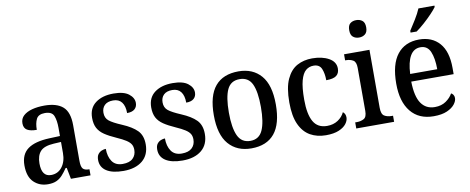

<svg xmlns="http://www.w3.org/2000/svg" viewBox="-66 -1063 3348 1369"><g transform="rotate(-10 1608.0 -378.0)"><path d="M188 10Q127 10 86 -29.5Q45 -69 45 -151Q45 -231 97 -269Q149 -307 254 -311L331 -314V-373Q331 -427 317.5 -460.5Q304 -494 253 -494Q206 -494 191 -463.5Q176 -433 176 -386Q130 -386 106.5 -400.5Q83 -415 83 -449Q83 -483 106.5 -504.5Q130 -526 169.5 -536.5Q209 -547 259 -547Q347 -547 392 -508Q437 -469 437 -374V-116Q437 -74 449.5 -59Q462 -44 494 -44H497V0H355L339 -82H331Q312 -54 293.5 -33.5Q275 -13 250.5 -1.5Q226 10 188 10ZM221 -51Q271 -51 301 -90Q331 -129 331 -191V-271L278 -268Q208 -264 180.5 -233.5Q153 -203 153 -146Q153 -51 221 -51Z M735 10Q655 10 612 -18Q569 -46 569 -98Q569 -125 580 -139.5Q591 -154 607 -160.5Q623 -167 637 -167Q637 -111 661.5 -75.5Q686 -40 738 -40Q787 -40 811.5 -63.5Q836 -87 836 -125Q836 -149 826 -165.5Q816 -182 792 -197.5Q768 -213 725 -232Q675 -254 642.5 -276Q610 -298 594.5 -327.5Q579 -357 579 -401Q579 -472 628.5 -509Q678 -546 759 -546Q833 -546 869 -518Q905 -490 905 -453Q905 -425 886.5 -408.5Q868 -392 831 -392Q831 -443 810 -470.5Q789 -498 748 -498Q707 -498 686 -477.5Q665 -457 665 -423Q665 -385 691 -364Q717 -343 781 -316Q852 -286 887.5 -250Q923 -214 923 -150Q923 -73 872.5 -31.5Q822 10 735 10Z M1163 10Q1083 10 1040 -18Q997 -46 997 -98Q997 -125 1008 -139.5Q1019 -154 1035 -160.5Q1051 -167 1065 -167Q1065 -111 1089.5 -75.5Q1114 -40 1166 -40Q1215 -40 1239.5 -63.5Q1264 -87 1264 -125Q1264 -149 1254 -165.5Q1244 -182 1220 -197.5Q1196 -213 1153 -232Q1103 -254 1070.5 -276Q1038 -298 1022.5 -327.5Q1007 -357 1007 -401Q1007 -472 1056.5 -509Q1106 -546 1187 -546Q1261 -546 1297 -518Q1333 -490 1333 -453Q1333 -425 1314.5 -408.5Q1296 -392 1259 -392Q1259 -443 1238 -470.5Q1217 -498 1176 -498Q1135 -498 1114 -477.5Q1093 -457 1093 -423Q1093 -385 1119 -364Q1145 -343 1209 -316Q1280 -286 1315.5 -250Q1351 -214 1351 -150Q1351 -73 1300.5 -31.5Q1250 10 1163 10Z M1661 10Q1557 10 1497 -59Q1437 -128 1437 -269Q1437 -410 1494.5 -478.5Q1552 -547 1664 -547Q1767 -547 1826.5 -478.5Q1886 -410 1886 -269Q1886 -128 1829 -59Q1772 10 1661 10ZM1663 -44Q1726 -44 1752 -101.5Q1778 -159 1778 -269Q1778 -380 1752 -435.5Q1726 -491 1662 -491Q1598 -491 1572 -435.5Q1546 -380 1546 -269Q1546 -159 1572.5 -101.5Q1599 -44 1663 -44Z M2201 10Q2137 10 2088 -17.5Q2039 -45 2011 -105.5Q1983 -166 1983 -265Q1983 -372 2011.5 -433.5Q2040 -495 2088 -521Q2136 -547 2197 -547Q2269 -547 2317.5 -520Q2366 -493 2366 -444Q2366 -410 2344 -393Q2322 -376 2270 -376Q2270 -425 2255.5 -459.5Q2241 -494 2198 -494Q2166 -494 2142 -474Q2118 -454 2104.5 -404.5Q2091 -355 2091 -266Q2091 -161 2121.5 -107.5Q2152 -54 2220 -54Q2266 -54 2299 -76Q2332 -98 2347 -131Q2366 -117 2366 -90Q2366 -67 2348.5 -44Q2331 -21 2294.5 -5.5Q2258 10 2201 10Z M2554 -635Q2528 -635 2510.5 -649.5Q2493 -664 2493 -698Q2493 -733 2510.5 -747Q2528 -761 2554 -761Q2580 -761 2598 -747Q2616 -733 2616 -698Q2616 -664 2598 -649.5Q2580 -635 2554 -635ZM2421 0V-44H2433Q2462 -44 2484 -56Q2506 -68 2506 -112V-424Q2506 -467 2484.5 -479.5Q2463 -492 2435 -492H2427V-536H2611V-116Q2611 -70 2632.5 -57Q2654 -44 2684 -44H2695V0Z M2981 10Q2874 10 2815.5 -62Q2757 -134 2757 -264Q2757 -405 2813 -476Q2869 -547 2971 -547Q3065 -547 3118.5 -486Q3172 -425 3172 -306V-261H2865Q2867 -153 2901.5 -103Q2936 -53 3000 -53Q3048 -53 3081 -76Q3114 -99 3130 -129Q3139 -125 3145.5 -115.5Q3152 -106 3152 -92Q3152 -70 3133.5 -46.5Q3115 -23 3077.5 -6.5Q3040 10 2981 10ZM3063 -316Q3063 -395 3042.5 -443Q3022 -491 2972 -491Q2923 -491 2897 -446Q2871 -401 2867 -316ZM2921 -619Q2942 -651 2967 -691.5Q2992 -732 3006 -766H3122V-756Q3110 -739 3083 -710.5Q3056 -682 3024 -653.5Q2992 -625 2965 -606H2921Z"/></g></svg>

Font: Noto Serif Tamil SemiCondensed Medium
Style: Italic
Weight: 500
Width: 4
Italic angle: -12°
Designer: Indian Type Foundry, Tom Grace, and the Monotype Design Team
Foundry: Monotype Imaging Inc.
Version: Version 2.003; ttfautohint (v1.8.4.7-5d5b)